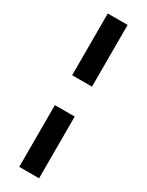

<svg xmlns="http://www.w3.org/2000/svg" viewBox="-216 -754 679 889"><g transform="rotate(30 124.0 -310.0)"><path d="M71 -390V-720H177V-390ZM71 100V-230H177V100Z"/></g></svg>

Font: DeepMind Sans Medium
Style: Regular
Weight: 500
Designer: Jonny Pinhorn / Modifications: Colophon Foundry
Foundry: Colophon Foundry
Version: Version 1.002; ttfautohint (v1.8.2)